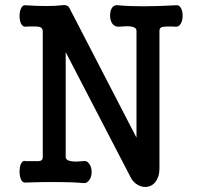

<svg xmlns="http://www.w3.org/2000/svg" viewBox="-20 -715 790 752"><path d="M147.5 -591.8V-100.6Q147.5 -87.9 137.7 -85Q130.9 -83 104.5 -84H81.1Q69.3 -87.9 62.5 -74.2Q56.6 -62.5 56.6 -43Q56.6 -24.4 62.5 -11.7Q69.3 2 81.1 0Q154.3 -2.9 206.1 -2Q262.7 -2 306.6 2Q321.3 3.9 330.1 -10.7Q338.9 -22.5 338.9 -41Q338.9 -60.5 330.1 -72.3Q321.3 -86.9 306.6 -84Q279.3 -81.1 262.7 -83Q237.3 -85.9 237.3 -100.6V-510.7L491.2 -21.5Q501 -1 520.5 9.8Q539.1 19.5 557.6 16.6Q578.1 12.7 589.8 -3.9Q604.5 -23.4 604.5 -54.7V-593.8Q604.5 -606.4 615.2 -609.4Q623 -611.3 649.4 -611.3L668 -610.4Q680.7 -609.4 688.5 -623Q695.3 -634.8 695.3 -653.3Q695.3 -671.9 688.5 -683.6Q680.7 -697.3 668 -694.3Q598.6 -690.4 540 -690.4Q481.4 -690.4 443.4 -694.3Q427.7 -697.3 418.9 -684.6Q411.1 -672.9 411.1 -654.3Q411.1 -636.7 418.9 -624Q427.7 -610.4 443.4 -610.4Q476.6 -613.3 492.2 -611.3Q514.6 -608.4 514.6 -593.8V-175.8L265.6 -657.2L260.7 -666Q252.9 -683.6 248 -689.5Q238.3 -697.3 221.7 -694.3Q195.3 -691.4 160.2 -691.4Q124 -691.4 81.1 -694.3Q69.3 -696.3 62.5 -682.6Q56.6 -670.9 56.6 -652.3Q56.6 -634.8 62.5 -622.1Q69.3 -609.4 81.1 -610.4L89.8 -611.3Q126 -612.3 134.8 -609.4Q147.5 -606.4 147.5 -591.8Z"/></svg>

Font: Gungsuh
Style: Regular
Weight: 400
Version: Version 2.21